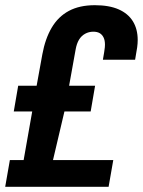

<svg xmlns="http://www.w3.org/2000/svg" viewBox="-23 -719 550 739"><path d="M-3 0 15 -103H68L101 -290H30L47 -389H118L140 -510Q151 -570 176 -612.5Q201 -655 242 -677Q283 -699 342 -699Q397 -699 433.5 -683Q470 -667 488.5 -637Q507 -607 507 -565Q507 -552 505 -537Q503 -522 497 -489H373Q376 -507 378 -518.5Q380 -530 380.5 -537Q381 -544 381 -547Q381 -564 375.5 -575Q370 -586 360.5 -591.5Q351 -597 336 -597Q319 -597 304.5 -589Q290 -581 281 -566Q272 -551 268 -528L243 -389H343L326 -290H225L181 -103H413L395 0Z"/></svg>

Font: Archivo Condensed
Style: Bold Italic
Weight: 700
Width: 3
Italic angle: -10°
Designer: Hector Gatti
Foundry: Omnibus-Type
Version: Version 2.001